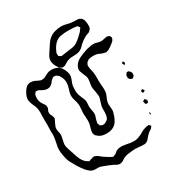

<svg xmlns="http://www.w3.org/2000/svg" viewBox="-228 -1104 1203 1297"><g transform="rotate(-30 373.0 -455.0)"><path d="M625 -55Q622 -52 616.5 -49Q611 -46 607 -43Q594 -32 591 -29Q585 -23 580 -16.5Q575 -10 569 -4Q568 -3 566.5 -0.5Q565 2 562 4Q556 9 541 14Q537 15 533.5 14.5Q530 14 527 14Q519 15 508.5 13.5Q498 12 494 12Q474 10 466 10Q451 10 419 14Q386 17 365 30Q362 31 356 36Q350 41 346 42Q343 43 339 44Q335 45 333 45Q327 48 325 47Q323 47 320 46Q317 45 315 45Q301 41 286 31Q259 18 226 6Q205 -4 185 -5H166Q150 -5 142 -8Q122 -15 99 -42Q70 -78 45 -126Q32 -145 24 -180Q16 -215 16 -243Q16 -261 24 -295Q32 -331 32 -349L31 -383Q31 -405 32 -416Q32 -422 32.5 -430Q33 -438 32 -449V-493L33 -521Q33 -543 29 -560Q24 -578 17 -591Q3 -623 3 -641Q3 -664 23 -697Q35 -715 45 -723Q59 -733 78 -733Q93 -733 107 -727Q114 -724 121.5 -720Q129 -716 136 -713Q139 -712 143 -710.5Q147 -709 150 -709Q154 -710 159.5 -709.5Q165 -709 168 -710Q175 -712 180 -715Q188 -718 201.5 -726Q215 -734 227 -735Q231 -736 241 -736Q262 -736 281 -728Q289 -725 291 -724L299 -717Q321 -698 330 -664Q331 -660 332.5 -654Q334 -648 334 -644Q334 -628 327 -610.5Q320 -593 317 -585Q312 -567 312 -553Q311 -547 311 -536Q311 -519 316 -499Q321 -485 326 -473Q340 -445 340 -427Q340 -419 339 -410.5Q338 -402 338 -394Q338 -383 342 -365Q346 -343 346 -334Q346 -321 338 -301Q332 -281 332 -279Q332 -276 331 -272.5Q330 -269 330 -266Q331 -263 336 -252Q336 -248 338 -246Q340 -245 342 -244.5Q344 -244 346 -243Q349 -242 351.5 -240.5Q354 -239 357 -239Q370 -239 378 -243Q378 -243 387 -249Q396 -255 396 -255Q405 -264 409 -286Q411 -300 411 -308V-330Q411 -349 414 -358L421 -382Q431 -408 431 -423Q431 -430 426 -460Q420 -484 420 -498Q420 -507 421 -513.5Q422 -520 423 -525Q427 -545 427 -558Q427 -566 426 -571Q424 -582 414 -602Q406 -622 403 -631.5Q400 -641 403 -653Q406 -666 417 -681Q433 -701 458.5 -712.5Q484 -724 519 -736Q557 -745 574 -745Q588 -745 609 -738Q620 -735 630 -735Q639 -735 650 -737.5Q661 -740 666 -741Q672 -743 677 -743Q679 -743 688 -740Q689 -739 692.5 -738.5Q696 -738 697 -737Q699 -734 700.5 -730Q702 -726 703 -724Q705 -722 705 -719Q705 -716 699 -704Q696 -698 690.5 -693.5Q685 -689 684 -688Q658 -667 643 -659Q628 -654 622 -653Q622 -653 607 -656Q594 -659 582 -665Q566 -672 562 -673Q549 -676 532 -676Q520 -676 506 -673Q501 -673 495 -671L487 -664Q478 -658 478 -658Q477 -656 475.5 -652.5Q474 -649 473 -647L469 -639V-631Q471 -612 474 -602Q481 -572 481 -551V-522Q481 -496 482 -483Q483 -475 484 -464Q485 -453 485 -438Q485 -431 483 -417Q481 -407 473 -389Q460 -363 460 -343L461 -322Q463 -306 463 -299Q463 -281 454 -256Q438 -211 416 -195Q391 -176 352 -176Q339 -176 333 -177Q303 -180 284 -199Q278 -203 276 -206Q274 -209 273 -212.5Q272 -216 271 -219L268 -226L269 -237Q270 -248 276 -268Q282 -288 283 -298Q284 -304 284 -316L283 -343Q281 -361 281 -370Q281 -382 283 -400Q285 -420 285 -428Q285 -440 281 -462Q279 -468 274 -485Q269 -502 269 -517Q269 -530 273 -543.5Q277 -557 278 -560Q285 -582 286 -589Q288 -603 288 -610Q288 -638 274 -661L267 -673Q265 -675 261.5 -677Q258 -679 256 -681Q254 -682 253 -683.5Q252 -685 250 -686Q248 -687 242 -687L231 -688Q227 -688 220 -681Q211 -675 211 -675Q207 -671 204 -666Q201 -661 197 -657Q179 -637 157 -637Q134 -637 108 -654Q102 -658 99 -659Q95 -661 85 -661Q84 -661 81 -662Q78 -663 77 -662Q75 -661 74 -659Q73 -657 72 -656Q71 -654 68 -651Q65 -648 64 -645Q63 -642 62 -637Q61 -632 61 -629Q58 -606 68 -582Q71 -576 76.5 -568Q82 -560 86 -554Q91 -547 91 -544Q94 -536 92 -522Q90 -517 87.5 -512.5Q85 -508 83 -503Q82 -500 82 -490Q82 -484 83 -481Q84 -477 89 -470Q93 -461 96 -450L97 -442Q97 -439 92 -429Q89 -421 80 -404Q71 -387 71 -372Q71 -365 72 -359Q73 -353 74 -349Q78 -333 78 -324Q78 -312 72 -288Q66 -264 66 -252Q66 -233 78 -201Q80 -198 85 -181L91 -162Q104 -120 121 -99Q132 -85 146 -78Q148 -77 151 -75Q154 -73 156 -73Q159 -73 161 -75Q165 -76 168.5 -77.5Q172 -79 176 -80Q191 -85 198 -85Q200 -85 204.5 -83Q209 -81 213 -80Q222 -76 232.5 -67Q243 -58 247 -55Q253 -50 284 -31L303 -21Q304 -21 306 -19.5Q308 -18 310 -18Q312 -18 318 -21L331 -26Q335 -28 339.5 -32.5Q344 -37 348 -40Q355 -45 370 -49Q382 -51 388 -51Q402 -51 424 -47Q462 -39 483 -39Q495 -39 501 -40Q516 -42 542 -54Q550 -58 563.5 -66Q577 -74 588 -77Q602 -82 615 -83L623 -84Q629 -83 637 -70Q635 -67 631.5 -62.5Q628 -58 625 -55ZM687 -543 689 -544Q690 -543 690 -541.5Q690 -540 691 -539Q692 -538 694 -533Q696 -528 695 -526Q695 -523 689 -520Q688 -519 687.5 -517.5Q687 -516 686 -516Q685 -516 684 -518Q683 -520 683 -521Q678 -529 677 -537ZM661 -430V-435Q662 -438 661.5 -443.5Q661 -449 662 -451Q665 -455 667.5 -458.5Q670 -462 672 -464L675 -468Q676 -469 678 -468Q680 -467 681 -467Q683 -467 687.5 -466Q692 -465 693 -463Q695 -462 698 -456Q699 -454 701.5 -451.5Q704 -449 705 -446Q706 -443 705.5 -439Q705 -435 705 -433Q705 -426 704 -425Q703 -423 700 -420.5Q697 -418 696 -417Q693 -411 690 -411Q688 -410 686.5 -410.5Q685 -411 684 -411Q676 -413 671 -416Q670 -418 666 -422Q662 -426 661 -430ZM703 -292Q702 -292 701.5 -291Q701 -290 700 -291Q699 -292 699 -293.5Q699 -295 698 -296Q698 -298 695.5 -302.5Q693 -307 694 -308Q695 -310 705 -315Q707 -317 708 -317Q709 -317 711 -312Q712 -310 714 -307.5Q716 -305 718 -301Q718 -299 713 -296ZM673 -236Q671 -238 671 -241L679 -245Q684 -250 687 -250Q688 -250 689 -248.5Q690 -247 691 -246Q692 -245 696 -241.5Q700 -238 701 -236L699 -228Q699 -219 697 -218Q696 -217 694 -217Q692 -217 687.5 -216Q683 -215 681 -216Q679 -216 675 -224Q673 -232 673 -236ZM670 -140Q669 -139 669 -138Q669 -137 668 -138Q667 -139 667.5 -140.5Q668 -142 668 -143Q669 -147 669 -155Q669 -157 670 -158L671 -156Q676 -151 677 -146ZM605 -846Q604 -843 597 -838Q593 -831 589 -829L576 -824Q562 -820 549 -812Q527 -799 508 -782Q506 -780 497.5 -771Q489 -762 480.5 -756.5Q472 -751 464 -748Q452 -744 437.5 -743Q423 -742 419 -742Q392 -742 375 -736Q370 -735 355 -726Q343 -718 336 -715Q333 -713 326 -713Q318 -710 316 -711Q313 -712 311 -713Q309 -714 308 -715Q306 -716 302 -717.5Q298 -719 296 -721Q296 -721 290 -730Q267 -760 267 -791Q267 -806 274.5 -820.5Q282 -835 290.5 -847Q299 -859 302 -864Q306 -870 320 -892Q334 -914 351 -927Q368 -942 394.5 -949.5Q421 -957 446 -957Q466 -957 502 -947Q516 -944 533.5 -943Q551 -942 556 -942Q568 -942 573 -941Q575 -941 586 -935Q592 -932 593 -931Q594 -930 595.5 -927.5Q597 -925 597 -924Q598 -923 600.5 -919.5Q603 -916 604 -913Q606 -908 608 -894Q610 -877 609 -865Q609 -862 608 -856Q607 -850 605 -846ZM471 -908Q445 -908 433 -906Q428 -905 416.5 -903.5Q405 -902 397 -899Q379 -892 361 -873Q342 -850 333 -827Q329 -820 328 -814V-810Q328 -803 329 -799Q329 -798 328.5 -796.5Q328 -795 329 -793L334 -790Q336 -789 339.5 -786Q343 -783 346 -782H348L358 -783Q366 -784 374.5 -785.5Q383 -787 391 -788L415 -791Q439 -793 457 -799Q470 -804 483 -813.5Q496 -823 507 -833L529 -854Q542 -867 545 -873L551 -882Q552 -883 553 -884Q554 -885 554 -887Q554 -888 549 -893Q543 -902 543 -902Q541 -903 538.5 -903Q536 -903 534 -904Q531 -904 524 -905.5Q517 -907 509 -907Q496 -908 471 -908Z"/></g></svg>

Font: Rubik-Burned
Style: Regular
Weight: 400
Designer: NaN (generative design), Hubert & Fischer (Rubik source font outlines)
Foundry: NaN, Hubert & Fischer
Version: Version 1.000